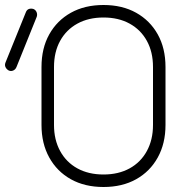

<svg xmlns="http://www.w3.org/2000/svg" viewBox="-100 -735 748 768"><path d="M314 13Q239 13 183.5 -18Q128 -49 97 -105Q66 -161 66 -235V-467Q66 -542 97 -597.5Q128 -653 183.5 -684Q239 -715 314 -715Q389 -715 444.5 -684Q500 -653 531 -597.5Q562 -542 562 -467V-235Q562 -161 531 -105Q500 -49 444.5 -18Q389 13 314 13ZM314 -37Q374 -37 418.5 -61.5Q463 -86 487.5 -131Q512 -176 512 -235V-467Q512 -527 487.5 -571.5Q463 -616 418.5 -640.5Q374 -665 314 -665Q254 -665 209.5 -640.5Q165 -616 140.5 -571.5Q116 -527 116 -467V-235Q116 -176 140.5 -131Q165 -86 209.5 -61.5Q254 -37 314 -37ZM-34 -467Q-38 -457 -47 -453Q-56 -449 -65 -453Q-74 -458 -78 -466.5Q-82 -475 -78 -485L3 -685Q7 -696 15.5 -699Q24 -702 34 -699Q43 -695 46.5 -686Q50 -677 47 -668Z"/></svg>

Font: Zen Kurenaido
Style: ARC
Weight: 400
Designer: Yoshimichi Ohira
Foundry: Positype
Version: Version 1.001